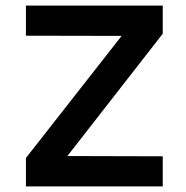

<svg xmlns="http://www.w3.org/2000/svg" viewBox="-20 -669 669 689"><path d="M73 0V-102L450 -583V-540.1L73 -540.9V-649H564V-548L210 -93.9L206.9 -109.1L564 -108.1V0Z"/></svg>

Font: Karla
Style: Regular
Weight: 400
Designer: Jonathan Pinhorn
Version: Version 2.004;gftools[0.9.33]